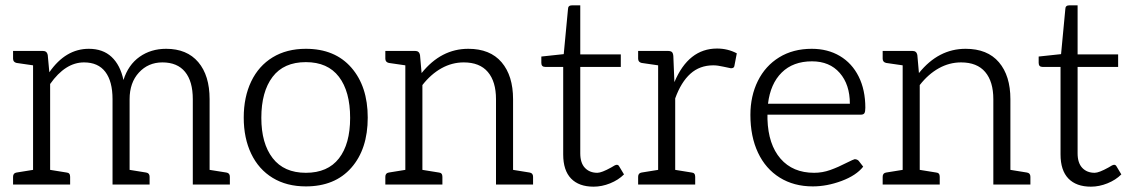

<svg xmlns="http://www.w3.org/2000/svg" viewBox="-20 -692 4249 720"><path d="M829 -45Q842 -43 842 -29V0H703V-320Q703 -387 674 -422.5Q645 -458 589 -458Q536 -458 501 -420Q466 -382 466 -320V-55L528 -45Q541 -43 541 -29V0H402V-320Q402 -387 375 -422.5Q348 -458 295 -458Q225 -458 168 -377V-55L230 -45Q243 -44 243 -29V0H29V-29Q29 -43 42 -45L104 -55V-447L42 -456Q29 -459 29 -472V-501H141Q156 -501 159 -486L165 -421Q226 -509 313 -509Q366 -509 398.5 -478.5Q431 -448 443 -392Q461 -449 503.5 -479Q546 -509 603 -509Q681 -509 723.5 -459Q766 -409 766 -320V-55Z M1359 -251Q1359 -133 1297.5 -63Q1236 7 1127 7Q1055 7 1002.5 -25Q950 -57 922 -115.5Q894 -174 894 -251Q894 -328 922 -386.5Q950 -445 1002.5 -477Q1055 -509 1127 -509Q1236 -509 1297.5 -438.5Q1359 -368 1359 -251ZM1293 -250Q1293 -349 1251 -404Q1209 -459 1127 -459Q1044 -459 1002 -403.5Q960 -348 960 -250Q960 -154 1002.5 -99Q1045 -44 1127 -44Q1209 -44 1251 -98Q1293 -152 1293 -250Z M1966 -45Q1979 -43 1979 -29V0H1840V-320Q1840 -386 1809.5 -422Q1779 -458 1719 -458Q1675 -458 1635.5 -436Q1596 -414 1564 -373V-55L1626 -45Q1639 -44 1639 -29V0H1425V-29Q1425 -43 1438 -45L1500 -55V-447L1438 -456Q1425 -459 1425 -472V-501H1537Q1552 -501 1555 -486L1561 -418Q1634 -509 1736 -509Q1818 -509 1861 -458.5Q1904 -408 1904 -320V-55Z M2092 -113V-441H2025Q2010 -441 2010 -456V-480L2094 -489L2110 -658Q2110 -672 2125 -672H2156V-488H2308V-441H2156V-117Q2156 -81 2173.5 -62.5Q2191 -44 2220 -44Q2236 -44 2272 -64Q2287 -74 2293 -74Q2299 -74 2302 -68L2320 -38Q2299 -17 2268 -4.5Q2237 8 2206 8Q2151 8 2121.5 -22.5Q2092 -53 2092 -113Z M2743 -492 2734 -445Q2733 -436 2721 -436Q2714 -437 2692.5 -442Q2671 -447 2655 -447Q2604 -447 2569 -415.5Q2534 -384 2512 -323V-55L2574 -45Q2587 -44 2587 -29V0H2373V-29Q2373 -43 2386 -45L2448 -55V-447L2386 -456Q2373 -459 2373 -472V-501H2484Q2495 -501 2499.5 -497Q2504 -493 2505 -482L2509 -384Q2562 -510 2669 -510Q2709 -510 2743 -492Z M2794 -261Q2794 -332 2822 -388.5Q2850 -445 2902 -477Q2954 -509 3024 -509Q3084 -509 3129.5 -482Q3175 -455 3200 -405Q3225 -355 3225 -288Q3225 -273 3221.5 -267.5Q3218 -262 3208 -262H2858V-245Q2861 -150 2907 -97Q2953 -44 3033 -44Q3064 -44 3093.5 -54.5Q3123 -65 3158 -83Q3180 -94 3185 -95Q3194 -95 3200 -89L3217 -67Q3191 -34 3136 -13.5Q3081 7 3028 7Q2957 7 2904 -26Q2851 -59 2822.5 -119.5Q2794 -180 2794 -261ZM3167 -303Q3167 -375 3129 -418.5Q3091 -462 3025 -462Q2954 -462 2911.5 -420Q2869 -378 2860 -303Z M3831 -45Q3844 -43 3844 -29V0H3705V-320Q3705 -386 3674.5 -422Q3644 -458 3584 -458Q3540 -458 3500.5 -436Q3461 -414 3429 -373V-55L3491 -45Q3504 -44 3504 -29V0H3290V-29Q3290 -43 3303 -45L3365 -55V-447L3303 -456Q3290 -459 3290 -472V-501H3402Q3417 -501 3420 -486L3426 -418Q3499 -509 3601 -509Q3683 -509 3726 -458.5Q3769 -408 3769 -320V-55Z M3957 -113V-441H3890Q3875 -441 3875 -456V-480L3959 -489L3975 -658Q3975 -672 3990 -672H4021V-488H4173V-441H4021V-117Q4021 -81 4038.5 -62.5Q4056 -44 4085 -44Q4101 -44 4137 -64Q4152 -74 4158 -74Q4164 -74 4167 -68L4185 -38Q4164 -17 4133 -4.5Q4102 8 4071 8Q4016 8 3986.5 -22.5Q3957 -53 3957 -113Z"/></svg>

Font: Aleo Light
Style: Regular
Weight: 300
Designer: Alessio Laiso
Foundry: Alessio Laiso
Version: Version 2.000